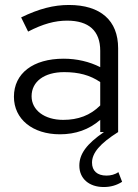

<svg xmlns="http://www.w3.org/2000/svg" viewBox="-20 -531 556 772"><path d="M397 221C425 221 449 214 471 200L456 161C442 171 425 175 408 175C371 175 350 156 350 123C350 84 382 46 455 0V-337C455 -449 384 -511 257 -511C196 -511 137 -496 65 -461L93 -404C153 -435 201 -448 250 -448C337 -448 383 -407 383 -327V-261C340 -283 289 -295 236 -295C113 -295 36 -236 36 -142C36 -52 111 9 221 9C284 9 338 -10 383 -49V0H398C328 48 299 88 299 135C299 187 338 221 397 221ZM234 -49C159 -49 107 -88 107 -144C107 -203 158 -241 238 -241C296 -241 342 -229 383 -201V-107C343 -67 294 -49 234 -49Z"/></svg>

Font: Red Hat Display
Style: Regular
Weight: 400
Designer: Pentagram, MCKL
Foundry: Pentagram, MCKL
Version: Version 1.023